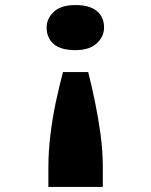

<svg xmlns="http://www.w3.org/2000/svg" viewBox="-20 -561 599 762"><path d="M330 -275Q344 -220 357 -157Q370 -94 379 -28Q388 38 388 103V181H172V103Q172 41 180 -25.5Q188 -92 201.5 -155.5Q215 -219 230 -275ZM279 -541Q336 -541 364.5 -517Q393 -493 393 -452Q393 -416 364 -389Q335 -362 279 -362Q221 -362 193 -386.5Q165 -411 165 -452Q165 -487 193.5 -514Q222 -541 279 -541Z"/></svg>

Font: Lexend Tera
Style: Bold
Weight: 700
Designer: Bonnie Shaver-Troup, Thomas Jockin
Foundry: Lexend
Version: Version 1.007